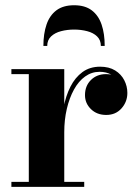

<svg xmlns="http://www.w3.org/2000/svg" viewBox="-20 -730 535 750"><path d="M219.5 -213.5Q219.5 -263.5 228.2 -309.5Q237 -355.5 255.2 -391.5Q273.5 -427.5 302.2 -448.5Q331 -469.5 371 -469.5Q406 -469.5 429.8 -454.8Q453.5 -440 465.5 -416.5Q477.5 -393 477.5 -367Q477.5 -332.5 454.8 -306.8Q432 -281 395 -281Q358.5 -281 335.2 -303.8Q312 -326.5 312 -358.5Q312 -394.5 335.2 -417.5Q358.5 -440.5 394.5 -440.5Q418.5 -440.5 437 -430.2Q455.5 -420 466 -403.2Q476.5 -386.5 476.5 -367H457Q457 -389 446.2 -407.8Q435.5 -426.5 415.5 -438Q395.5 -449.5 369 -449.5Q338 -449.5 312.5 -431.2Q287 -413 269 -380.2Q251 -347.5 241 -304.8Q231 -262 231 -213.5ZM231 -460V-19.5H309V0H24.5V-19.5H92.5V-440.5H24.5V-460ZM149.5 -550.5Q149.5 -598.5 161.8 -634.2Q174 -670 200.5 -689.8Q227 -709.5 269.5 -709.5Q312 -709.5 338.2 -689.8Q364.5 -670 376.8 -634.2Q389 -598.5 389 -550.5H374Q374 -573.5 359.2 -587.8Q344.5 -602 320.5 -608.2Q296.5 -614.5 269.5 -614.5Q242.5 -614.5 218.5 -608.2Q194.5 -602 179.5 -587.8Q164.5 -573.5 164.5 -550.5Z"/></svg>

Font: Bodoni Moda
Style: Bold
Weight: 700
Designer: Owen Earl
Foundry: indestructible type
Version: Version 2.005